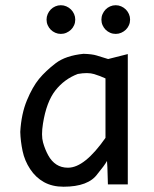

<svg xmlns="http://www.w3.org/2000/svg" viewBox="-20 -706 590 735"><path d="M144.5 -232.9Q137.2 -187.5 144.8 -160.6Q152.3 -133.8 164.8 -111.1Q177.2 -88.4 196 -76.2Q214.8 -64 240.2 -64Q272.5 -64 308.3 -92.8Q344.2 -121.6 383.8 -178.2V-405.8Q364.3 -415 340.3 -422.4Q316.4 -429.7 277.8 -422.9Q226.1 -403.3 191.9 -359.6Q157.7 -315.9 144.5 -232.9ZM389.6 -89.8Q379.9 -72.3 353.5 -40.5Q318.8 8.8 223.1 8.8Q180.2 8.8 148.4 -8.8Q116.7 -26.4 95.5 -58.6Q74.2 -90.8 66.4 -128.2Q58.6 -165.5 57.6 -201.2Q61.5 -270 83 -321.8Q104.5 -373.5 129.6 -404.1Q154.8 -434.6 193.1 -463.9Q231.4 -493.2 299.8 -500Q332.5 -499 349.6 -493.7Q366.7 -488.3 394 -480L469.2 -499V0H393.1L391.1 -65.9ZM212.9 -686Q224.1 -686 234.1 -681.6Q244.1 -677.2 251.7 -669.7Q259.3 -662.1 263.7 -652.1Q268.1 -642.1 268.1 -630.9Q268.1 -619.6 263.7 -609.6Q259.3 -599.6 251.7 -592.3Q244.1 -585 234.1 -580.6Q224.1 -576.2 212.9 -576.2Q201.7 -576.2 191.7 -580.6Q181.6 -585 174.3 -592.3Q167 -599.6 162.6 -609.6Q158.2 -619.6 158.2 -630.9Q158.2 -642.1 162.6 -652.1Q167 -662.1 174.3 -669.7Q181.6 -677.2 191.7 -681.6Q201.7 -686 212.9 -686ZM422.9 -686Q434.1 -686 444.1 -681.6Q454.1 -677.2 461.7 -669.7Q469.2 -662.1 473.6 -652.1Q478 -642.1 478 -630.9Q478 -619.6 473.6 -609.6Q469.2 -599.6 461.7 -592.3Q454.1 -585 444.1 -580.6Q434.1 -576.2 422.9 -576.2Q411.6 -576.2 401.6 -580.6Q391.6 -585 384.3 -592.3Q377 -599.6 372.6 -609.6Q368.2 -619.6 368.2 -630.9Q368.2 -642.1 372.6 -652.1Q377 -662.1 384.3 -669.7Q391.6 -677.2 401.6 -681.6Q411.6 -686 422.9 -686ZM43 -490.2Z"/></svg>

Font: Code New Roman
Style: Regular
Weight: 400
Monospace: yes
Designer: Sam Radian
Foundry: Code New Roman
Version: Version 2.00 November 29, 2014